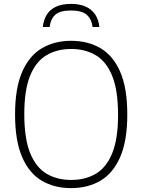

<svg xmlns="http://www.w3.org/2000/svg" viewBox="-20 -959 732 988"><path d="M346 9Q259.5 9 194.8 -29.2Q130 -67.5 93.8 -151Q57.5 -234.5 57.5 -370Q57.5 -505.5 94 -589Q130.5 -672.5 195.5 -710.8Q260.5 -749 346 -749Q432.5 -749 497.5 -710.8Q562.5 -672.5 598.8 -589Q635 -505.5 635 -370Q635 -234.5 598.5 -151Q562 -67.5 497 -29.2Q432 9 346 9ZM346 -33Q418.5 -33 472.8 -64.8Q527 -96.5 557.2 -170Q587.5 -243.5 587.5 -368Q587.5 -494.5 557.2 -568.8Q527 -643 472.5 -675Q418 -707 346 -707Q274 -707 219.8 -675.2Q165.5 -643.5 135.2 -570Q105 -496.5 105 -372Q105 -245.5 135.2 -171.2Q165.5 -97 219.8 -65Q274 -33 346 -33ZM200.5 -820Q204 -856.5 220.5 -883.2Q237 -910 268 -924.5Q299 -939 345 -939Q391 -939 422.5 -924.2Q454 -909.5 471 -882.8Q488 -856 491.5 -820H456.5Q451 -862 425.8 -883.5Q400.5 -905 345 -905Q289.5 -905 265 -883.5Q240.5 -862 235.5 -820Z"/></svg>

Font: Encode Sans SC Condensed Thin ExtraLight
Style: Regular
Weight: 250
Version: Version 3.002